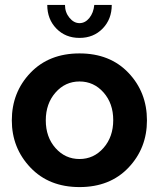

<svg xmlns="http://www.w3.org/2000/svg" viewBox="-20 -750 646 780"><path d="M363 -730H434Q434 -672 397 -634Q360 -596 303 -596Q246 -596 209 -634Q172 -672 172 -730H244Q244 -700 262 -678Q280 -656 303 -656Q326 -656 343 -677Q360 -698 363 -730ZM28 -261Q28 -375 103.5 -454Q179 -533 303 -533Q427 -533 502 -454Q577 -375 577 -261Q577 -148 502 -69Q427 10 303 10Q179 10 103.5 -69.5Q28 -149 28 -261ZM205.5 -148.5Q245 -104 303 -104Q361 -104 400.5 -149Q440 -194 440 -262Q440 -330 400.5 -374.5Q361 -419 303 -419Q245 -419 205.5 -374Q166 -329 166 -261Q166 -193 205.5 -148.5Z"/></svg>

Font: Raleway-v4020
Style: Bold
Weight: 700
Designer: Matt McInerney, Pablo Impallari, Rodrigo Fuenzalida
Foundry: Matt McInerney, Pablo Impallari, Rodrigo Fuenzalida
Version: Version 4.020;PS 004.020;hotconv 1.0.88;makeotf.lib2.5.64775